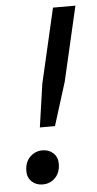

<svg xmlns="http://www.w3.org/2000/svg" viewBox="-50 -692 369 734"><g transform="rotate(-5 134.0 -325.0)"><path d="M92 -208 116 -374 182 -660H268L202 -374L150 -208ZM84 10Q59 10 42.5 -5.5Q26 -21 26 -46Q26 -80 46 -100Q66 -120 94 -120Q119 -120 135.5 -104.5Q152 -89 152 -64Q152 -30 132.5 -10Q113 10 84 10Z"/></g></svg>

Font: Work Sans
Style: Italic
Weight: 400
Italic angle: -13°
Designer: Wei Huang
Foundry: Wei Huang
Version: Version 2.012